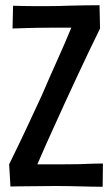

<svg xmlns="http://www.w3.org/2000/svg" viewBox="-20 -715 428 735"><path d="M30 -693Q49 -692 70 -692Q91 -692 113.5 -691.5Q136 -691 159 -691.5Q182 -692 203 -692Q229 -693 253.5 -693.5Q278 -694 305 -694.5Q332 -695 361 -695L363 -606Q340 -559 317.5 -512Q295 -465 274 -419.5Q253 -374 232 -329Q213 -287 194.5 -246.5Q176 -206 158 -166Q140 -126 123 -86Q140 -86 157.5 -86Q175 -86 192.5 -86Q210 -86 225 -86Q257 -86 280 -86.5Q303 -87 324 -88Q345 -89 374 -89L373 0Q352 0 331 -0.5Q310 -1 288.5 -1.5Q267 -2 244 -2.5Q221 -3 194 -3Q170 -3 141.5 -2.5Q113 -2 87 -2Q61 -2 43 -1.5Q25 -1 20 -1L15 -86Q50 -157 81 -223Q112 -289 141 -352Q170 -420 199 -484Q228 -548 253 -609Q241 -609 226.5 -609Q212 -609 197.5 -609Q183 -609 170 -609Q142 -609 119.5 -608.5Q97 -608 78.5 -607.5Q60 -607 47.5 -606.5Q35 -606 28 -606Z"/></svg>

Font: Truculenta SemiBold
Style: Regular
Weight: 600
Version: Version 1.002